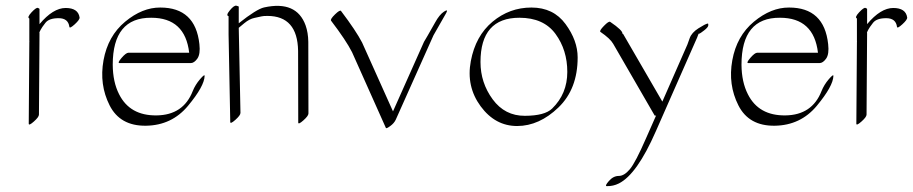

<svg xmlns="http://www.w3.org/2000/svg" viewBox="-20 -403 3148 662"><path d="M116.2 -319.8Q163.1 -375.5 206.3 -375.5Q249.5 -375.5 254.4 -342.8Q255.4 -335.4 237.8 -319.3Q220.2 -303.2 219.2 -310.5Q215.3 -340.3 182.1 -340.3Q148.9 -340.3 136.5 -324.2Q124 -308.1 120.1 -300.3Q115.2 -291 115.7 -290Q116.2 -289.1 116.2 -288.6L114.3 -7.8Q114.3 0.5 96.7 16.1Q79.1 31.7 79.1 23.4L81.1 -257.3Q81.1 -258.3 81.3 -260.3Q81.5 -262.2 81.1 -263.2V-339.4Q72.3 -342.8 88.6 -360.4Q105 -377.9 110.6 -375.7Q116.2 -373.5 116.2 -372.1Z M390.6 -78.1Q427.7 -3.9 520 -5.1Q612.3 -6.3 644.5 -88.9Q653.3 -110.8 669.7 -129.9Q686 -148.9 685.5 -141.1Q684.6 -106 628.4 -38.3Q572.3 29.3 483.2 30.5Q394 31.7 357.9 -39.8Q321.8 -111.3 336.9 -195.1Q352.1 -278.8 411.4 -328.1Q470.7 -377.4 532.7 -377Q653.8 -377 667.5 -251Q671.4 -216.3 660.4 -200.9Q649.4 -185.5 637.7 -185.5H392.1Q383.8 -185.5 399.2 -203.4Q414.6 -221.2 422.9 -221.2H632.3Q618.2 -341.8 501.5 -341.8Q368.7 -342.8 368.7 -179.7Q369.1 -120.1 390.6 -78.1Z M768.1 -284.2V-347.2Q757.8 -349.6 772.5 -367.4Q787.1 -385.3 795.2 -383.3Q803.2 -381.3 803.2 -379.9V-322.8Q864.7 -371.6 890.6 -377.4Q1002.4 -401.9 1033.7 -315.4Q1042.5 -290.5 1043 -258.8L1043.5 -11.7Q1043.5 -3.4 1025.9 12.2Q1008.3 27.8 1008.3 19.5L1007.8 -227.5Q1005.9 -348.1 901.9 -348.1Q887.2 -348.1 881.1 -346.4Q875 -344.7 857.7 -341.3Q840.3 -337.9 822.3 -323Q804.2 -308.1 803.2 -307.1L809.1 -13.7Q809.1 -5.4 791.5 10.3Q773.9 25.9 773.9 17.6Z M1518.6 -358.4Q1497.1 -319.8 1474.6 -281.2L1344.7 9.3Q1338.9 22 1325.4 31.7Q1312 41.5 1310.5 38.1L1193.8 -223.1Q1173.3 -263.7 1121.6 -331.5Q1117.7 -336.4 1135 -353.3Q1152.3 -370.1 1155.8 -365.2Q1207.5 -296.9 1228.5 -256.3L1335 -19L1441.9 -258.8Q1442.4 -259.8 1454.1 -279.5Q1465.8 -299.3 1480.5 -325.9Q1495.1 -352.5 1510.7 -362.8Q1526.4 -373 1518.6 -358.4Z M1971.7 -205.1Q1971.7 -96.2 1905.5 -32.5Q1839.4 31.2 1763.4 31.5Q1687.5 31.7 1637.2 -36.6Q1586.9 -105 1603.3 -192.1Q1619.6 -279.3 1678.2 -328.1Q1736.8 -377 1812.5 -377Q1888.2 -377 1929.9 -320.1Q1971.7 -263.2 1971.7 -205.1ZM1771 -341.8Q1636.7 -341.8 1636.7 -189Q1636.7 -117.7 1678.7 -60.5Q1720.7 -3.4 1789.6 -3.7Q1858.4 -3.9 1883.8 -28.8Q1936 -79.6 1936 -155Q1936 -230.5 1895.3 -286.1Q1854.5 -341.8 1771 -341.8Z M2419.9 -321.8Q2422.9 -322.3 2422.1 -315.4Q2421.4 -308.6 2407.7 -298.1Q2394 -287.6 2391.8 -287.1Q2389.6 -286.6 2388.7 -286.6Q2388.2 -285.6 2386.5 -281.2Q2384.8 -276.9 2383.8 -273.9L2241.2 49.8Q2176.3 198.2 2113.8 229.5Q2094.2 239.3 2072.3 238.8Q2064 238.8 2079.3 221.2Q2094.7 203.6 2113.5 203.6Q2132.3 203.6 2151.9 180.2Q2171.4 156.7 2207.5 73.7L2242.2 -4.9Q2238.3 -2.9 2236.8 -5.4L2094.2 -252Q2084 -270 2050.3 -293Q2045.4 -296.4 2062.3 -313.7Q2079.1 -331.1 2084 -327.6Q2128.4 -297.4 2126 -286.6Q2128.4 -287.1 2128.9 -285.2L2263.7 -52.7L2350.1 -249.5Q2351.1 -252 2357.9 -271.2Q2364.7 -290.5 2388.2 -305.4Q2411.6 -320.3 2419.9 -321.8Z M2558.6 -78.1Q2595.7 -3.9 2688 -5.1Q2780.3 -6.3 2812.5 -88.9Q2821.3 -110.8 2837.6 -129.9Q2854 -148.9 2853.5 -141.1Q2852.5 -106 2796.4 -38.3Q2740.2 29.3 2651.1 30.5Q2562 31.7 2525.9 -39.8Q2489.7 -111.3 2504.9 -195.1Q2520 -278.8 2579.3 -328.1Q2638.7 -377.4 2700.7 -377Q2821.8 -377 2835.4 -251Q2839.4 -216.3 2828.4 -200.9Q2817.4 -185.5 2805.7 -185.5H2560.1Q2551.8 -185.5 2567.1 -203.4Q2582.5 -221.2 2590.8 -221.2H2800.3Q2786.1 -341.8 2669.4 -341.8Q2536.6 -342.8 2536.6 -179.7Q2537.1 -120.1 2558.6 -78.1Z M2969.7 -319.8Q3016.6 -375.5 3059.8 -375.5Q3103 -375.5 3107.9 -342.8Q3108.9 -335.4 3091.3 -319.3Q3073.7 -303.2 3072.8 -310.5Q3068.8 -340.3 3035.6 -340.3Q3002.4 -340.3 2990 -324.2Q2977.5 -308.1 2973.6 -300.3Q2968.8 -291 2969.2 -290Q2969.7 -289.1 2969.7 -288.6L2967.8 -7.8Q2967.8 0.5 2950.2 16.1Q2932.6 31.7 2932.6 23.4L2934.6 -257.3Q2934.6 -258.3 2934.8 -260.3Q2935.1 -262.2 2934.6 -263.2V-339.4Q2925.8 -342.8 2942.1 -360.4Q2958.5 -377.9 2964.1 -375.7Q2969.7 -373.5 2969.7 -372.1Z"/></svg>

Font: ML-NILA05
Style: Regular
Weight: 400
Designer: CLT@C-DIT
Version: Version ML-NILA05 1.0